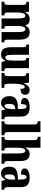

<svg xmlns="http://www.w3.org/2000/svg" viewBox="1450 -2250 810 3751"><g transform="rotate(90 1855.5 -375.0)"><path d="M13 -53H18Q49 -53 62.5 -66.5Q76 -80 76 -122V-420Q76 -460 62.5 -473Q49 -486 19 -486H16V-536H209L220 -464H225Q243 -506 273.5 -527.5Q304 -549 358 -549Q405 -549 434.5 -528.5Q464 -508 478 -462H482Q512 -549 613 -549Q755 -549 755 -356V-123Q755 -93 760 -78Q765 -63 775.5 -58Q786 -53 806 -53H809V0H607V-330Q607 -397 594 -430.5Q581 -464 551 -464Q519 -464 503.5 -424Q488 -384 488 -321V-123Q488 -93 493 -78Q498 -63 508.5 -58Q519 -53 538 -53H542V0H341V-330Q341 -397 329 -430.5Q317 -464 287 -464Q255 -464 239.5 -420.5Q224 -377 224 -309V-118Q224 -78 236 -65.5Q248 -53 278 -53H281V0H13Z M903 -188V-413Q903 -443 899.5 -457.5Q896 -472 886 -477.5Q876 -483 855 -483H852V-536H1051V-215Q1051 -139 1062 -106.5Q1073 -74 1103 -74Q1164 -74 1164 -227V-419Q1164 -459 1153 -471Q1142 -483 1117 -483H1114V-536H1311V-116Q1311 -76 1323.5 -64.5Q1336 -53 1362 -53H1370V0H1191L1169 -72H1165Q1146 -30 1116.5 -10Q1087 10 1043 10Q969 10 936 -38Q903 -86 903 -188Z M1404 -53H1408Q1439 -53 1453.5 -67Q1468 -81 1468 -125V-415Q1468 -457 1455.5 -470Q1443 -483 1413 -483H1410V-536H1593L1610 -437H1614Q1634 -493 1665 -520.5Q1696 -548 1743 -548Q1788 -548 1810 -523.5Q1832 -499 1832 -458Q1832 -414 1801.5 -392Q1771 -370 1716 -370Q1716 -414 1708.5 -433.5Q1701 -453 1679 -453Q1651 -453 1634 -399Q1617 -345 1617 -277V-120Q1617 -79 1629.5 -66Q1642 -53 1668 -53H1697V0H1404Z M1859 -153Q1859 -234 1904 -273Q1949 -312 2042 -316L2110 -319V-374Q2110 -431 2098.5 -459.5Q2087 -488 2061 -488Q2037 -488 2025 -460Q2013 -432 2013 -380Q1952 -380 1922.5 -396Q1893 -412 1893 -447Q1893 -497 1943.5 -523Q1994 -549 2074 -549Q2168 -549 2213 -509.5Q2258 -470 2258 -379V-123Q2258 -83 2268.5 -68Q2279 -53 2307 -53H2310V0H2137L2118 -69H2110Q2078 -24 2054.5 -7Q2031 10 1989 10Q1932 10 1895.5 -32Q1859 -74 1859 -153ZM2111 -191V-266L2081 -263Q2042 -259 2026 -232Q2010 -205 2010 -149Q2010 -59 2047 -59Q2075 -59 2093 -95.5Q2111 -132 2111 -191Z M2348 -53H2358Q2384 -53 2398 -68.5Q2412 -84 2412 -125V-646Q2412 -681 2395 -694Q2378 -707 2358 -707H2348V-760H2560V-125Q2560 -84 2574 -68.5Q2588 -53 2615 -53H2623V0H2348Z M2656 -53H2660Q2688 -53 2703 -67Q2718 -81 2718 -122V-646Q2718 -681 2701 -694Q2684 -707 2664 -707H2652V-760H2867V-585Q2867 -528 2862 -468H2868Q2886 -505 2914.5 -527Q2943 -549 2992 -549Q3061 -549 3094 -503Q3127 -457 3127 -356V-123Q3127 -93 3132 -78Q3137 -63 3147.5 -58Q3158 -53 3178 -53H3180V0H2979V-330Q2979 -396 2966 -430Q2953 -464 2925 -464Q2892 -464 2879.5 -422Q2867 -380 2867 -309V-118Q2867 -78 2879 -65.5Q2891 -53 2921 -53H2924V0H2656Z M3237 -153Q3237 -234 3282 -273Q3327 -312 3420 -316L3488 -319V-374Q3488 -431 3476.5 -459.5Q3465 -488 3439 -488Q3415 -488 3403 -460Q3391 -432 3391 -380Q3330 -380 3300.5 -396Q3271 -412 3271 -447Q3271 -497 3321.5 -523Q3372 -549 3452 -549Q3546 -549 3591 -509.5Q3636 -470 3636 -379V-123Q3636 -83 3646.5 -68Q3657 -53 3685 -53H3688V0H3515L3496 -69H3488Q3456 -24 3432.5 -7Q3409 10 3367 10Q3310 10 3273.5 -32Q3237 -74 3237 -153ZM3489 -191V-266L3459 -263Q3420 -259 3404 -232Q3388 -205 3388 -149Q3388 -59 3425 -59Q3453 -59 3471 -95.5Q3489 -132 3489 -191Z"/></g></svg>

Font: Noto Serif CondExtraBold
Style: Regular
Weight: 800
Width: 3
Designer: Monotype Design Team
Foundry: Monotype Imaging Inc.
Version: Version 1.001